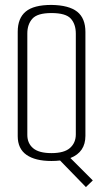

<svg xmlns="http://www.w3.org/2000/svg" viewBox="-20 -648 414 780"><path d="M189 6Q123 6 87.5 -19Q52 -44 52 -95V-519Q52 -574 84.5 -601Q117 -628 189 -628Q260 -627 293.5 -600.5Q327 -574 327 -518V-96Q327 -30 266 -6L357 85L329 112L224 4Q208 6 189 6ZM189 -26Q241 -26 264.5 -47Q288 -68 288 -102V-511Q288 -550 267.5 -572.5Q247 -595 189 -595Q132 -595 111.5 -572Q91 -549 91 -512V-100Q91 -66 114.5 -46Q138 -26 189 -26Z"/></svg>

Font: Smooch Sans Light
Style: Regular
Weight: 300
Designer: Robert E. Leuschke
Foundry: Robert E. Leuschke
Version: Version 1.010; ttfautohint (v1.8.3)